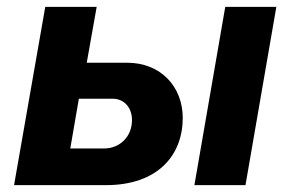

<svg xmlns="http://www.w3.org/2000/svg" viewBox="-20 -540 848 560"><path d="M21 0H289C441 0 513 -88 513 -196C513 -287 449 -357 351 -357H233L262 -520H112ZM547 0H696L786 -520H637ZM185 -107 210 -252H309C342 -252 365 -226 365 -190C365 -141 329 -107 284 -107Z"/></svg>

Font: Fixel Display 20240404
Style: Bold Italic
Weight: 700
Italic angle: -10°
Designer: AlfaBravo + MacPaw
Foundry: Kyrylo Tkachov, Marchela Mozhyna, Serhii Makarenko, Maria Weinstein, Zakhar Kryvoshyya
Version: Version 1.211;Glyphs 3.2 (3225)